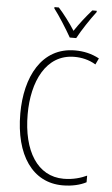

<svg xmlns="http://www.w3.org/2000/svg" viewBox="-63 -989 605 1040"><g transform="rotate(5 240.0 -469.0)"><path d="M287 -791H322C346 -836 388 -899 420 -941V-948H396C361 -908 332 -871 304 -829C278 -870 243 -916 214 -948H190V-941C218 -905 261 -837 287 -791ZM322 -689C359 -689 400 -681 438 -658L454 -692C413 -714 370 -724 322 -724C140 -724 56 -556 56 -358C56 -132 154 10 318 10C369 10 414 -1 446 -18V-54C416 -40 373 -26 320 -26C178 -26 96 -158 96 -358C96 -533 166 -689 322 -689Z"/></g></svg>

Font: Noto Sans Gujarati Condensed ExtraLight
Style: Regular
Weight: 200
Width: 3
Designer: Jelle Bosma - Monotype Design Team, Universal Thirst
Foundry: Monotype Imaging Inc.
Version: Version 2.106